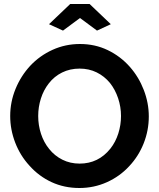

<svg xmlns="http://www.w3.org/2000/svg" viewBox="-20 -935 796 960"><path d="M380 -845 465 -782 534 -814 428 -915H331L225 -814L295 -782ZM626 -104Q673 -154 698.5 -218.5Q724 -283 724 -353Q724 -420 699 -485Q674 -550 629 -601Q582 -654 518.5 -684.5Q455 -715 380 -715Q307 -715 243 -686Q179 -657 131 -606Q84 -555 57.5 -490Q31 -425 31 -355Q31 -287 56 -222Q81 -157 127 -107Q174 -54 237.5 -24.5Q301 5 377 5Q450 5 514.5 -24Q579 -53 626 -104ZM224 -518Q251 -553 290.5 -572.5Q330 -592 378 -592Q425 -592 463.5 -573Q502 -554 530 -520Q556 -487 570.5 -444Q585 -401 585 -355Q585 -310 571.5 -267.5Q558 -225 532 -192Q472 -117 378 -117Q331 -117 292 -136.5Q253 -156 226 -190Q199 -223 185 -266Q171 -309 171 -355Q171 -400 184.5 -442.5Q198 -485 224 -518Z"/></svg>

Font: RT Raleway Bold
Style: Regular
Weight: 400
Designer: Matt McInerney, Pablo Impallari, Rodrigo Fuenzalida — Edited by Milan Moffatt in April 2016
Foundry: Matt McInerney, Pablo Impallari, Rodrigo Fuenzalida — Edited by Milan Moffatt in April 2016
Version: Version 3.001